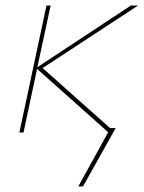

<svg xmlns="http://www.w3.org/2000/svg" viewBox="-20 -479 519 694"><path d="M380 -16H398L280 195H263L371 -1L114 -230L65 0H50L148 -459H163L115 -236L453 -459H479L134 -233L379 -15Z"/></svg>

Font: Ysabeau Thin
Style: Italic
Weight: 200
Italic angle: -12°
Designer: Christian Thalmann (Catharsis Fonts)
Version: Version 0.003